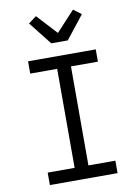

<svg xmlns="http://www.w3.org/2000/svg" viewBox="-104 -1055 809 1123"><g transform="rotate(-10 300.0 -493.5)"><path d="M99 0V-74H259V-662H99V-735H501V-662H341V-74H501V0ZM251 -815 143 -952 190 -987 300 -868 410 -987 457 -952 349 -815Z"/></g></svg>

Font: Iosevka Plex Etoile
Style: Regular
Weight: 400
Designer: Belleve Invis
Foundry: Belleve Invis
Version: Version 25.1.1; ttfautohint (v1.8.4)